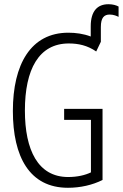

<svg xmlns="http://www.w3.org/2000/svg" viewBox="-20 -880 582 910"><path d="M302 10C361 10 418 -3 466 -27V-364H284V-312H411V-63C384 -50 347 -41 303 -41C160 -41 98 -169 98 -356C98 -551 164 -674 306 -674C351 -674 394 -665 436 -636L458 -682V-752C458 -797 474 -811 500 -811C519 -811 534 -804 542 -800V-849C531 -855 515 -860 494 -860C443 -860 410 -829 410 -755V-707C376 -720 339 -725 304 -725C126 -725 41 -575 41 -354C41 -137 120 10 302 10Z"/></svg>

Font: Noto Sans Mono Condensed Light
Style: Regular
Weight: 300
Width: 3
Designer: Monotype Design Team
Foundry: Monotype Imaging Inc.
Version: Version 2.014